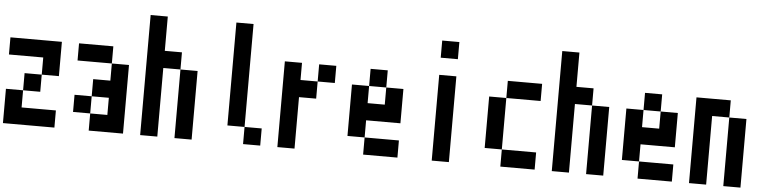

<svg xmlns="http://www.w3.org/2000/svg" viewBox="-49 -1135 5599 1394"><g transform="rotate(5 2750.0 -437.5)"><path d="M0 -250H125V-125H375V0H0ZM0 -500V-625H375V-375H250V-500ZM125 -250V-375H250V-250Z M500 -125V-250H625V-125ZM500 -500V-625H750V-500ZM625 -250V-375H750V-500H875V0H625V-125H750V-250Z M1000 0V-875H1125V-625H1250V-500H1125V0ZM1250 0V-500H1375V0Z M1625 -125V-875H1750V-125ZM1750 -125H1875V0H1750Z M2000 0V-625H2125V-500H2250V-375H2125V0ZM2250 -500V-625H2375V-500Z M2500 -125V-500H2625V-375H2750V-500H2875V-250H2625V-125ZM2625 -125H2875V0H2625ZM2625 -500V-625H2750V-500Z M3125 0V-625H3250V0ZM3125 -750V-875H3250V-750Z M3500 -125V-500H3625V-125ZM3625 -125H3875V0H3625ZM3625 -500V-625H3875V-500Z M4000 0V-875H4125V-625H4250V-500H4125V0ZM4250 0V-500H4375V0Z M4500 -125V-500H4625V-375H4750V-500H4875V-250H4625V-125ZM4625 -125H4875V0H4625ZM4625 -500V-625H4750V-500Z M5000 0V-625H5250V-500H5125V0ZM5250 0V-500H5375V0Z"/></g></svg>

Font: GalmuriMono7 Regular
Style: Regular
Weight: 400
Designer: Lee Minseo (quiple)
Version: Version 2.399;hotconv 1.1.1;makeotfexe 2.6.0 DEVELOPMENT